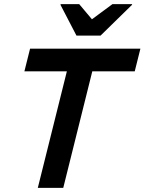

<svg xmlns="http://www.w3.org/2000/svg" viewBox="-20 -911 701 931"><path d="M286.7 0H163.3L304.2 -565H98.3L125.8 -675H660.8L633.3 -565H427.5ZM350.8 -738.3 273.3 -887.5 274.2 -890.8H364.2L425.8 -817.5L525 -890.8H620.8L620 -887.5L467.5 -738.3Z"/></svg>

Font: Funnel Sans SemiBold
Style: Italic
Weight: 600
Italic angle: -14.036°
Designer: NORD ID, Kristian Moeller
Foundry: Dicotype
Version: Version 1.000